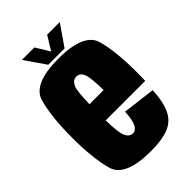

<svg xmlns="http://www.w3.org/2000/svg" viewBox="-217 -803 892 892"><g transform="rotate(-45 229.0 -357.0)"><path d="M228.5 5Q60 5 36.8 -78.8Q13.5 -162.5 13.5 -297Q13.5 -434.5 36.8 -519Q60 -603.5 227.5 -603.5Q397 -603.5 419.2 -518.5Q441.5 -433.5 441.5 -300.5Q441.5 -270 440.5 -245H180.5Q182.5 -165.5 192 -142.5Q204 -112.5 228.5 -112.5Q246 -112.5 258 -133.8Q270 -155 273 -210L434.5 -190Q430.5 -113.5 409.2 -71Q388 -28.5 344.2 -11.8Q300.5 5 228.5 5ZM180.5 -351.5H273.5Q272.5 -431.5 263 -457.5Q252.5 -485.5 228 -485.5Q203.5 -485.5 191.5 -456Q182.5 -433.5 180.5 -351.5ZM175 -616.5 104 -719H186L228 -650.5L270 -719H353L282 -616.5Z"/></g></svg>

Font: Anybody Condensed ExtraBold
Style: Regular
Weight: 800
Width: 3
Designer: Tyler Finck
Foundry: Etcetera Type Company
Version: Version 1.010; ttfautohint (v1.8.3) -l 8 -r 50 -G 200 -x 14 